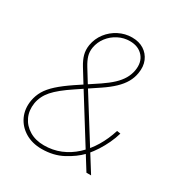

<svg xmlns="http://www.w3.org/2000/svg" viewBox="-173 -869 964 1011"><g transform="rotate(30 309.5 -363.5)"><path d="M220.2 9.8Q162.6 9.8 119.6 -16.1Q76.7 -42 56.6 -85.7Q36.6 -129.4 45.4 -182.6Q51.3 -216.3 68.1 -245.1Q85 -273.9 117.4 -303.2Q149.9 -332.5 200.7 -366.7L321.3 -446.8Q357.4 -471.2 382.3 -494.6Q407.2 -518.1 421.6 -542.7Q436 -567.4 440.9 -594.7Q450.2 -648.4 421.4 -681.6Q392.6 -714.8 340.3 -714.8Q303.7 -714.8 270.8 -698Q237.8 -681.2 215.3 -652.1Q192.9 -623 186.5 -586.4Q182.1 -559.6 189.2 -535.9Q196.3 -512.2 213.4 -484.4Q230.5 -456.5 255.9 -415.5L516.1 0H487.8L236.8 -402.8Q211.4 -443.8 193.1 -473.6Q174.8 -503.4 167.2 -530.5Q159.7 -557.6 164.6 -589.4Q171.9 -631.8 197.5 -665.3Q223.1 -698.7 261 -718Q298.8 -737.3 340.8 -737.3Q383.3 -737.3 412.8 -718.5Q442.4 -699.7 456.3 -667Q470.2 -634.3 462.9 -591.3Q458 -561 442.6 -533.9Q427.2 -506.8 399.9 -480.7Q372.6 -454.6 332.5 -427.7L213.4 -348.1Q140.6 -299.8 107.9 -262.5Q75.2 -225.1 67.4 -179.7Q60.1 -133.3 77.6 -95.5Q95.2 -57.6 132.6 -35.2Q169.9 -12.7 221.2 -12.7Q274.4 -12.7 320.8 -31.7Q367.2 -50.8 405.3 -85.7Q443.4 -120.6 471.7 -167.7Q500 -214.8 517.6 -271L539.6 -267.6Q530.3 -235.4 515.6 -204.3Q501 -173.3 483.2 -145.5Q465.3 -117.7 445.3 -94.2L437.5 -85.9Q402.3 -49.3 346.9 -19.8Q291.5 9.8 220.2 9.8Z"/></g></svg>

Font: Inter 16pt Thin
Style: Italic
Weight: 250
Italic angle: -9.3988°
Version: Version 4.001;git-66647c0bb